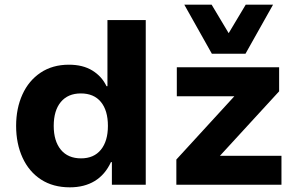

<svg xmlns="http://www.w3.org/2000/svg" viewBox="-20 -791 1266 822"><path d="M279 11Q207 11 155.5 -22.5Q104 -56 76.5 -116Q49 -176 49 -252Q49 -327 76 -386.5Q103 -446 154 -480Q205 -514 275 -514Q335 -514 375.5 -489Q416 -464 436 -422H440V-705H604V0H459V-97H455Q430 -43 385.5 -16Q341 11 279 11ZM327 -113Q382 -113 412 -150Q442 -187 442 -252Q442 -318 412 -354.5Q382 -391 326 -391Q271 -391 240.5 -354.5Q210 -318 210 -252Q210 -187 240.5 -150Q271 -113 327 -113ZM735 0V-108L1021 -420L1020 -379H737V-503H1175V-400L884 -83L885 -124H1185V0ZM887 -561 769 -771H886L959 -649L1032 -771H1149L1031 -561Z"/></svg>

Font: Nunito Sans 7pt ExtraBold
Style: Regular
Weight: 800
Designer: Vernon Adams
Foundry: Vernon Adams
Version: Version 3.101;gftools[0.9.27]